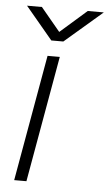

<svg xmlns="http://www.w3.org/2000/svg" viewBox="-53 -761 452 797"><g transform="rotate(5 173.5 -363.0)"><path d="M37 0 130 -526H181L88 0ZM347 -726 190 -591H140L27 -726H89L178 -619H158L280 -726Z"/></g></svg>

Font: Archivo Expanded Thin
Style: Italic
Weight: 250
Width: 7
Italic angle: -10°
Designer: Hector Gatti
Foundry: Omnibus-Type
Version: Version 2.001